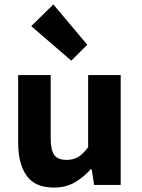

<svg xmlns="http://www.w3.org/2000/svg" viewBox="-20 -835 640 867"><path d="M223 12Q138 12 100 -42Q62 -96 62 -190V-496H209V-209Q209 -159 224.5 -136Q240 -113 281 -113Q309 -113 331 -125Q353 -137 378 -170V-496H525V0H405L394 -71H390Q357 -34 317 -11Q277 12 223 12ZM302 -561 121 -717 221 -815 374 -633Z"/></svg>

Font: Source Code Pro ExtraLight
Style: Bold
Weight: 700
Monospace: yes
Version: Version 1.018;hotconv 1.0.116;makeotfexe 2.5.65601